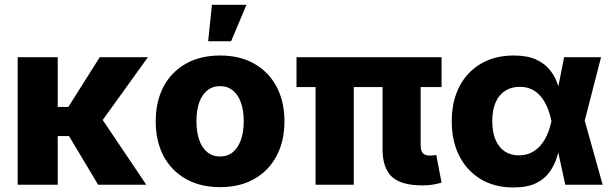

<svg xmlns="http://www.w3.org/2000/svg" viewBox="-20 -786 2612 817"><path d="M225.6 -542.5V0H55.2V-542.5ZM609.4 -542.5 367.7 -207H188L186.5 -331.1H271L404.3 -542.5ZM397.5 0 269.5 -213.9 407.2 -290 602.5 0Z M916.5 10.3Q832 10.3 770.3 -24.9Q708.5 -60.1 675.5 -123Q642.6 -186 642.6 -269.5Q642.6 -353.5 675.5 -416.5Q708.5 -479.5 770.3 -514.6Q832 -549.8 916.5 -549.8Q1001.5 -549.8 1062.7 -514.6Q1124 -479.5 1157.2 -416.5Q1190.4 -353.5 1190.4 -269.5Q1190.4 -186 1157.2 -123Q1124 -60.1 1062.7 -24.9Q1001.5 10.3 916.5 10.3ZM916.5 -120.1Q948.7 -120.1 971.2 -138.9Q993.7 -157.7 1005.4 -191.4Q1017.1 -225.1 1017.1 -270Q1017.1 -315.4 1005.4 -348.9Q993.7 -382.3 971.2 -400.9Q948.7 -419.4 916.5 -419.4Q884.3 -419.4 861.6 -400.9Q838.9 -382.3 827.4 -349.1Q815.9 -315.9 815.9 -270Q815.9 -225.1 827.4 -191.4Q838.9 -157.7 861.6 -138.9Q884.3 -120.1 916.5 -120.1ZM865.7 -610.4 881.8 -765.6H1028.8L963.4 -610.4Z M1778.8 2.9Q1686 2.9 1647 -34.4Q1607.9 -71.8 1607.9 -149.9V-508.8H1770V-166.5Q1770 -144.5 1779.3 -134.3Q1788.6 -124 1808.6 -124Q1818.8 -124 1825.4 -124.8Q1832 -125.5 1836.4 -127L1858.9 -8.8Q1847.7 -5.4 1826.7 -1.2Q1805.7 2.9 1778.8 2.9ZM1322.8 0V-508.8H1485.4V0ZM1241.7 -415.5V-542.5H1858.9V-415.5Z M2164.6 11.7Q2085 11.7 2026.1 -23.4Q1967.3 -58.6 1934.8 -121.8Q1902.3 -185.1 1902.3 -269.5Q1902.3 -355 1934.8 -417.7Q1967.3 -480.5 2026.6 -515.1Q2085.9 -549.8 2166 -549.8Q2224.1 -549.8 2261.2 -532.7Q2298.3 -515.6 2320.1 -488Q2341.8 -460.4 2352.8 -428.2Q2363.8 -396 2369.1 -366.2H2419.9L2467.3 -275.4L2544.4 0H2385.3L2326.2 -272.5Q2319.3 -304.7 2308.1 -330.8Q2296.9 -356.9 2280.5 -376.2Q2264.2 -395.5 2242.2 -406Q2220.2 -416.5 2191.9 -416.5Q2155.3 -416.5 2128.9 -399.2Q2102.5 -381.8 2088.6 -349.6Q2074.7 -317.4 2074.7 -271Q2074.7 -225.1 2088.1 -192.4Q2101.6 -159.7 2127 -142.3Q2152.3 -125 2188 -125Q2216.8 -125 2240 -136.2Q2263.2 -147.5 2280.3 -167.5Q2297.4 -187.5 2308.8 -213.9Q2320.3 -240.2 2326.2 -269.5L2380.4 -542.5H2537.6L2467.3 -269.5L2419.9 -183.1H2367.2Q2360.8 -152.8 2350.6 -119.1Q2340.3 -85.4 2319.6 -55.4Q2298.8 -25.4 2261.7 -6.8Q2224.6 11.7 2164.6 11.7Z"/></svg>

Font: Inter 16pt ExtraBold
Style: Regular
Weight: 800
Version: Version 4.001;git-66647c0bb